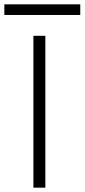

<svg xmlns="http://www.w3.org/2000/svg" viewBox="-72 -865 390 885"><path d="M-52 -796V-845H298V-796ZM82 -700H137V0H82Z"/></svg>

Font: Renner* Light
Style: Light
Weight: 300
Version: Version 003.000 ; ttfautohint (v0.97) -l 8 -r 50 -G 200 -x 1